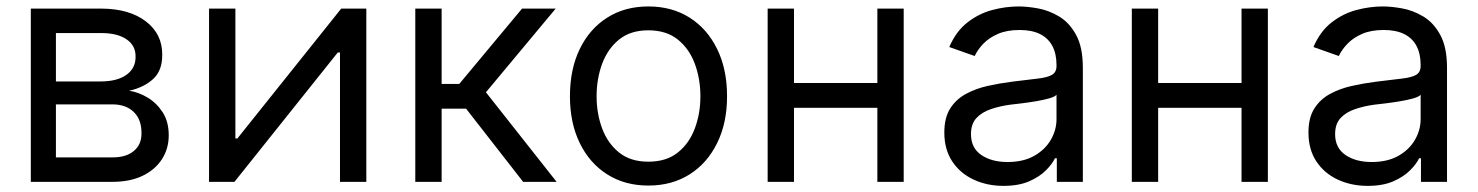

<svg xmlns="http://www.w3.org/2000/svg" viewBox="-20 -573 4657 605"><path d="M77.1 0V-545.9H299.8Q387.7 -545.4 439.7 -505.6Q491.7 -465.8 491.2 -400.4Q491.7 -350.6 462.2 -323.7Q432.6 -296.9 386.7 -287.1Q416.5 -282.7 445.1 -265.6Q473.6 -248.5 492.7 -219Q511.7 -189.5 511.7 -146.5Q511.7 -104.5 490.2 -71.3Q468.8 -38.1 429.2 -19Q389.6 0 334 0ZM156.2 -77.1H334Q377 -76.7 401.6 -97.2Q426.3 -117.7 425.8 -153.3Q426.3 -195.8 401.6 -220Q377 -244.1 334 -244.1H156.2ZM156.2 -316.4H299.8Q350.1 -316.9 378.9 -337.6Q407.7 -358.4 407.2 -394.5Q407.7 -429.2 378.9 -449Q350.1 -468.8 299.8 -468.8H156.2Z M1134.3 0H1051.3V-407.7H1044.4L718.8 0H638.7V-545.9H721.7V-136.7H728L1055.2 -545.9H1134.3Z M1288.6 0V-545.9H1371.6V-308.6H1427.2L1625 -545.9H1731L1511.2 -282.2L1733.9 0H1628.4L1448.7 -230.5H1371.6V0Z M2022.9 11.7Q1949.2 11.7 1893.6 -23.4Q1837.9 -58.6 1806.9 -122.1Q1775.9 -185.5 1775.9 -269.5Q1775.9 -355 1806.9 -418.7Q1837.9 -482.4 1893.6 -517.6Q1949.2 -552.7 2022.9 -552.7Q2097.2 -552.7 2152.8 -517.6Q2208.5 -482.4 2239.7 -418.7Q2271 -355 2271 -269.5Q2271 -185.5 2239.7 -122.1Q2208.5 -58.6 2152.8 -23.4Q2097.2 11.7 2022.9 11.7ZM2022.9 -63.5Q2079.6 -63.5 2115.7 -92.3Q2151.9 -121.1 2169.4 -168.2Q2187 -215.3 2187 -269.5Q2187 -324.7 2169.4 -372.1Q2151.9 -419.4 2115.7 -448.5Q2079.6 -477.5 2022.9 -477.5Q1966.8 -477.5 1930.9 -448.5Q1895 -419.4 1877.4 -372.1Q1859.9 -324.7 1859.9 -269.5Q1859.9 -215.3 1877.4 -168.2Q1895 -121.1 1930.9 -92.3Q1966.8 -63.5 2022.9 -63.5Z M2763.2 -311.5V-233.4H2462.4V-311.5ZM2481.9 -545.9V0H2398.9V-545.9ZM2827.6 -545.9V0H2744.6V-545.9Z M3142.1 12.7Q3090.3 12.7 3047.9 -7.1Q3005.4 -26.9 2980.5 -64.5Q2955.6 -102.1 2955.6 -155.3Q2955.6 -202.1 2974.1 -231.2Q2992.7 -260.3 3023.7 -277.1Q3054.7 -293.9 3092 -302.2Q3129.4 -310.5 3167.5 -315.4Q3217.3 -321.8 3248.5 -325.2Q3279.8 -328.6 3294.4 -336.9Q3309.1 -345.2 3309.1 -365.2V-368.2Q3309.1 -403.3 3296.1 -428Q3283.2 -452.6 3257.3 -465.6Q3231.4 -478.5 3192.9 -478.5Q3152.8 -478.5 3124.8 -466.3Q3096.7 -454.1 3078.6 -435.3Q3060.5 -416.5 3051.3 -396.5L2971.2 -424.8Q2992.7 -474.6 3028.6 -502.4Q3064.5 -530.3 3106.7 -541.5Q3148.9 -552.7 3189.9 -552.7Q3216.3 -552.7 3250.5 -546.6Q3284.7 -540.5 3317.1 -521.2Q3349.6 -502 3370.8 -463.1Q3392.1 -424.3 3392.1 -359.4V0H3310.1V-74.2H3304.2Q3295.9 -56.6 3275.9 -36.4Q3255.9 -16.1 3222.9 -1.7Q3189.9 12.7 3142.1 12.7ZM3154.8 -62.5Q3204.6 -62.5 3239 -82Q3273.4 -101.6 3291.3 -132.6Q3309.1 -163.6 3309.1 -197.3V-274.4Q3303.7 -268.1 3285.6 -262.9Q3267.6 -257.8 3244.1 -253.9Q3220.7 -250 3198.7 -247.3Q3176.8 -244.6 3163.6 -243.2Q3130.9 -238.8 3102.5 -229.2Q3074.2 -219.7 3056.9 -201.2Q3039.6 -182.6 3039.6 -150.4Q3039.6 -106.9 3072 -84.7Q3104.5 -62.5 3154.8 -62.5Z M3910.6 -311.5V-233.4H3609.9V-311.5ZM3629.4 -545.9V0H3546.4V-545.9ZM3975.1 -545.9V0H3892.1V-545.9Z M4289.6 12.7Q4237.8 12.7 4195.3 -7.1Q4152.8 -26.9 4127.9 -64.5Q4103 -102.1 4103 -155.3Q4103 -202.1 4121.6 -231.2Q4140.1 -260.3 4171.1 -277.1Q4202.1 -293.9 4239.5 -302.2Q4276.9 -310.5 4314.9 -315.4Q4364.7 -321.8 4396 -325.2Q4427.2 -328.6 4441.9 -336.9Q4456.5 -345.2 4456.5 -365.2V-368.2Q4456.5 -403.3 4443.6 -428Q4430.7 -452.6 4404.8 -465.6Q4378.9 -478.5 4340.3 -478.5Q4300.3 -478.5 4272.2 -466.3Q4244.1 -454.1 4226.1 -435.3Q4208 -416.5 4198.7 -396.5L4118.7 -424.8Q4140.1 -474.6 4176 -502.4Q4211.9 -530.3 4254.2 -541.5Q4296.4 -552.7 4337.4 -552.7Q4363.8 -552.7 4397.9 -546.6Q4432.1 -540.5 4464.6 -521.2Q4497.1 -502 4518.3 -463.1Q4539.6 -424.3 4539.6 -359.4V0H4457.5V-74.2H4451.7Q4443.4 -56.6 4423.3 -36.4Q4403.3 -16.1 4370.4 -1.7Q4337.4 12.7 4289.6 12.7ZM4302.2 -62.5Q4352.1 -62.5 4386.5 -82Q4420.9 -101.6 4438.7 -132.6Q4456.5 -163.6 4456.5 -197.3V-274.4Q4451.2 -268.1 4433.1 -262.9Q4415 -257.8 4391.6 -253.9Q4368.2 -250 4346.2 -247.3Q4324.2 -244.6 4311 -243.2Q4278.3 -238.8 4250 -229.2Q4221.7 -219.7 4204.3 -201.2Q4187 -182.6 4187 -150.4Q4187 -106.9 4219.5 -84.7Q4252 -62.5 4302.2 -62.5Z"/></svg>

Font: Inter
Style: Regular
Weight: 400
Designer: Rasmus Andersson
Foundry: rsms
Version: Version 4.000;git-8c9346024